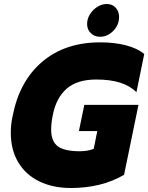

<svg xmlns="http://www.w3.org/2000/svg" viewBox="-20 -926 742 961"><path d="M416 -806Q416 -832 430.5 -855Q445 -878 467.5 -892Q490 -906 514 -906Q542 -906 559 -887.5Q576 -869 576 -841Q576 -801 547 -771.5Q518 -742 481 -742Q453 -742 434.5 -760Q416 -778 416 -806ZM34 -262Q34 -305 44 -349Q78 -521 192 -617.5Q306 -714 482 -714Q554 -714 611 -699Q668 -684 702 -656L663 -465Q628 -498 579 -513Q530 -528 462 -528Q366 -528 313.5 -482Q261 -436 244 -349Q236 -309 236 -277Q236 -219 269 -194Q302 -169 379 -169Q420 -169 449 -181L467 -270H375L402 -401H673L601 -51Q488 15 335 15Q245 15 177 -18Q109 -51 71.5 -113.5Q34 -176 34 -262Z"/></svg>

Font: Readiness ExtraBold
Style: Italic
Weight: 800
Italic angle: -12°
Designer: Katatrad Team
Foundry: CadsonDemak
Version: Version 1.00;January 16, 2020;FontCreator 12.0.0.2550 64-bit